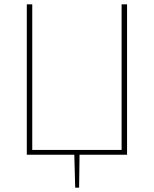

<svg xmlns="http://www.w3.org/2000/svg" viewBox="-20 -710 706 881"><path d="M563 -690V0H345L343 151H325L321 0H103V-690H128V-22H538V-690Z"/></svg>

Font: Exo 2.0 Thin
Style: Regular
Weight: 250
Designer: Natanael Gama
Version: Version 1.001;PS 001.001;hotconv 1.0.70;makeotf.lib2.5.58329